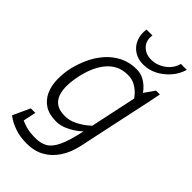

<svg xmlns="http://www.w3.org/2000/svg" viewBox="-291 -773 1054 1054"><g transform="rotate(45 236.0 -246.0)"><path d="M406 -440 464 -430 387 -70 325 -60ZM387 -70 372 2Q358 68 327.5 114Q297 160 253 184Q209 208 153 208L165 153Q205 153 234 136.5Q263 120 284.5 74Q306 28 325 -60ZM406 -440 448 -500H478L464 -430ZM372 -150 402 -140Q402 -140 389.5 -125Q377 -110 355.5 -88Q334 -66 306 -44Q278 -22 245.5 -7Q213 8 180 8L192 -47Q227 -47 259 -62.5Q291 -78 316.5 -98.5Q342 -119 357 -134.5Q372 -150 372 -150ZM415 -350Q415 -350 406.5 -365.5Q398 -381 381 -401Q364 -421 338.5 -436.5Q313 -452 278 -452L290 -508Q323 -508 349 -493Q375 -478 394 -456Q413 -434 425 -412Q437 -390 443 -375Q449 -360 449 -360ZM278 -452Q236 -452 205 -435.5Q174 -419 151.5 -390Q129 -361 114.5 -325Q100 -289 92 -250Q84 -211 83 -174.5Q82 -138 92 -109Q102 -80 126 -63.5Q150 -47 192 -47L180 8Q125 8 91 -14Q57 -36 40 -73Q23 -110 21.5 -156Q20 -202 30 -250Q41 -298 62 -344Q83 -390 115.5 -427Q148 -464 191.5 -486Q235 -508 290 -508ZM20 111Q28 116 44.5 126Q61 136 90.5 144.5Q120 153 166 153L154 208Q99 208 61 194.5Q23 181 4 168Q-15 155 -15 155ZM66 55 45 155H-15L31 55ZM220 -700Q213 -657 239 -629Q265 -601 309 -601Q354 -601 392 -629Q430 -657 441 -700H487Q475 -658 446 -624.5Q417 -591 378.5 -571Q340 -551 298 -551Q256 -551 226 -570.5Q196 -590 182 -624Q168 -658 174 -700Z"/></g></svg>

Font: Epunda Slab Light
Style: Italic
Weight: 300
Italic angle: -12°
Designer: Simon Atzbach
Foundry: typofactur
Version: Version 1.102